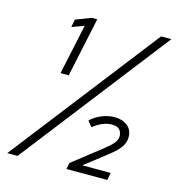

<svg xmlns="http://www.w3.org/2000/svg" viewBox="-105 -790 811 881"><g transform="rotate(15 300.5 -350.0)"><path d="M150 -418 201 -656 143 -635 150 -672 223 -700H249L189 -418ZM290 0 296 -30 435 -139Q464 -162 475.5 -177Q487 -192 487 -209Q487 -227 476 -239Q465 -251 439 -251Q420 -251 398.5 -243Q377 -235 351 -215L330 -241Q350 -261 381 -274Q412 -287 443 -287Q480 -287 504 -268Q528 -249 528 -214Q528 -190 513 -167.5Q498 -145 455 -112L356 -35H491L484 0ZM9 0 552 -700H601L58 0Z"/></g></svg>

Font: Red Hat Mono
Style: Italic
Weight: 300
Italic angle: -12°
Monospace: yes
Designer: Pentagram, MCKL
Foundry: Pentagram, MCKL
Version: Version 1.023